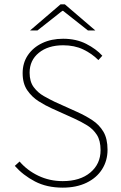

<svg xmlns="http://www.w3.org/2000/svg" viewBox="-20 -850 556 882"><path d="M268 12Q195 12 140.5 -16.5Q86 -45 48 -88L70 -108Q105 -67 156.5 -42.5Q208 -18 268 -18Q348 -18 395 -57.5Q442 -97 442 -160Q442 -204 425 -230.5Q408 -257 380.5 -274Q353 -291 320 -306L218 -352Q189 -365 158 -384.5Q127 -404 105.5 -435Q84 -466 84 -514Q84 -561 108 -596.5Q132 -632 174 -652Q216 -672 270 -672Q330 -672 376 -648.5Q422 -625 450 -594L432 -574Q402 -604 362 -623Q322 -642 270 -642Q201 -642 158.5 -607.5Q116 -573 116 -516Q116 -475 135 -449.5Q154 -424 181.5 -408.5Q209 -393 232 -382L334 -336Q372 -319 404 -298Q436 -277 455 -245Q474 -213 474 -162Q474 -112 449 -72.5Q424 -33 377.5 -10.5Q331 12 268 12ZM118 -710 258 -830H278L418 -710H384L270 -800H266L152 -710Z"/></svg>

Font: Source Sans 3 VF
Style: Regular
Weight: 200
Designer: Paul D. Hunt
Foundry: Adobe
Version: Version 3.046;hotconv 1.0.118;makeotfexe 2.5.65603